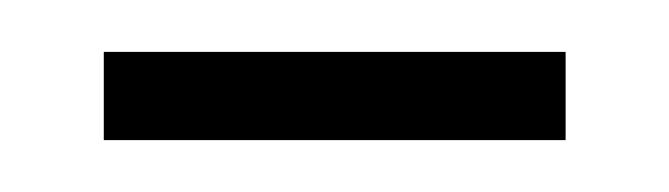

<svg xmlns="http://www.w3.org/2000/svg" viewBox="-20 -307 258 74"><path d="M20 -253V-287H198V-253Z"/></svg>

Font: Georama Condensed ExtraLight
Style: Regular
Weight: 200
Width: 3
Designer: Jean-Baptiste Levee
Foundry: Production Type
Version: Version 1.000